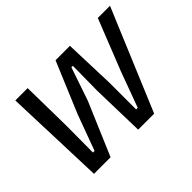

<svg xmlns="http://www.w3.org/2000/svg" viewBox="-107 -721 925 925"><g transform="rotate(-45 355.0 -259.0)"><path d="M65 -518H149L153 -258L152 -76H163L230 -258L339 -518H437L446 -258V-76H457L524 -258L627 -518H710L493 0H384L377 -272L379 -440H369L311 -270L196 0H83Z"/></g></svg>

Font: IBM Plex Sans Condensed Text
Style: Italic
Weight: 450
Width: 3
Italic angle: -11°
Designer: Mike Abbink, Paul van der Laan, Pieter van Rosmalen
Foundry: Bold Monday
Version: Version 1.1